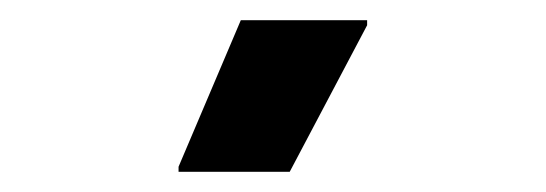

<svg xmlns="http://www.w3.org/2000/svg" viewBox="-20 -720 540 190"><path d="M266.7 -550H156.7V-555L218.3 -700H343.3V-695Z"/></svg>

Font: Familjen Grotesk Variable
Style: Regular
Weight: 400
Designer: Anders Wikstroem, Jonas Baeckman, Matilda Gysing, Kristian Moeller
Foundry: Familjen STHLM AB
Version: Version 2.000